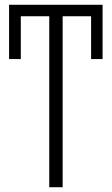

<svg xmlns="http://www.w3.org/2000/svg" viewBox="-20 -783 467 803"><path d="M409 -536H361V-715H242V0H186V-715H67V-536H18V-763H67H409Z"/></svg>

Font: Noto Sans Display Light Narrow
Style: Regular
Weight: 300
Width: 4
Designer: Monotype Design team
Foundry: Monotype Imaging Inc.
Version: Version 1.000